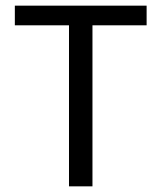

<svg xmlns="http://www.w3.org/2000/svg" viewBox="-20 -659 571 679"><path d="M307 0H224V-625.5H307ZM498.5 -569.5H32.5V-639H498.5Z"/></svg>

Font: Anek Kannada Medium
Style: Regular
Weight: 400
Version: Version 1.003